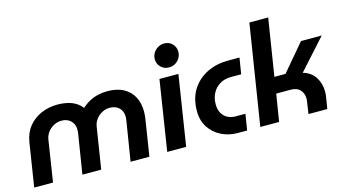

<svg xmlns="http://www.w3.org/2000/svg" viewBox="-82 -1047 2420 1351"><g transform="rotate(-15 1128.0 -371.5)"><path d="M25 0 75 -318Q86 -385 123 -430Q160 -475 215 -498.5Q270 -522 335 -522Q368 -522 400 -515.5Q432 -509 460 -493.5Q488 -478 509 -451H510Q536 -475 566 -491Q596 -507 629.5 -514.5Q663 -522 697 -522Q765 -522 812.5 -497Q860 -472 885 -426Q910 -380 910 -316Q910 -302 908.5 -287.5Q907 -273 905 -260L864 0H727L773 -285Q774 -291 775 -299Q776 -307 776 -314Q776 -357 750 -381Q724 -405 682 -405Q654 -405 628 -391.5Q602 -378 584 -355Q566 -332 561 -303L513 0H376L421 -281Q423 -290 423.5 -299Q424 -308 424 -315Q424 -343 412 -363Q400 -383 379.5 -394Q359 -405 331 -405Q302 -405 276 -391.5Q250 -378 232 -354.5Q214 -331 209 -302L162 0Z M994 0 1074 -510H1212L1132 0ZM1161 -571Q1125 -571 1101.5 -595Q1078 -619 1078 -652Q1078 -677 1090.5 -697.5Q1103 -718 1124 -730.5Q1145 -743 1170 -743Q1205 -743 1228.5 -719.5Q1252 -696 1252 -661Q1252 -637 1240 -616.5Q1228 -596 1207.5 -583.5Q1187 -571 1161 -571Z M1508 0Q1444 0 1389.5 -27Q1335 -54 1302.5 -104Q1270 -154 1270 -222Q1270 -316 1311.5 -380Q1353 -444 1421.5 -477Q1490 -510 1571 -510H1657L1638 -393H1562Q1517 -393 1482.5 -372.5Q1448 -352 1429 -316.5Q1410 -281 1410 -236Q1410 -195 1426 -168.5Q1442 -142 1468 -129.5Q1494 -117 1523 -117H1595L1576 0Z M1672 0 1788 -730H1925L1859 -315H1940L2105 -510H2256L2059 -291Q2119 -274 2148 -227.5Q2177 -181 2177 -122Q2177 -112 2176 -101Q2175 -90 2173 -79L2160 0H2023L2036 -88Q2037 -93 2037.5 -98.5Q2038 -104 2038 -109Q2038 -147 2015 -172.5Q1992 -198 1947 -198H1841L1809 0Z"/></g></svg>

Font: MuseoModerno SemiBold
Style: Italic
Weight: 600
Italic angle: -9°
Designer: Pablo Cosgaya, Héctor Gatti, Marcela Romero, and the Authors of The MuseoModerno Project.
Foundry: Omnibus-Type Team
Version: Version 1.003